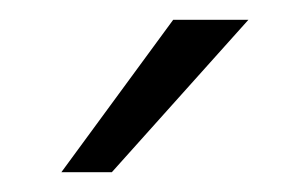

<svg xmlns="http://www.w3.org/2000/svg" viewBox="-20 -674 295 194"><path d="M231 -654 93 -500H42L155 -654Z"/></svg>

Font: Overused Grotesk Book
Style: Italic
Weight: 350
Italic angle: -10°
Version: Version 0.003